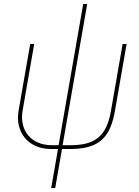

<svg xmlns="http://www.w3.org/2000/svg" viewBox="-20 -740 693 960"><path d="M234 5H270L236 200H256L290 5H332C478 5 532 -55 555 -187L613 -520H593L535 -187C514 -66 463 -14 333 -14H293L416 -720H396L273 -14H239C135 -14 76 -89 93 -187L151 -520H131L73 -187C54 -78 123 5 234 5Z"/></svg>

Font: Fixel Display Thin
Style: Italic
Weight: 100
Italic angle: -10°
Designer: AlfaBravo + MacPaw
Foundry: Kyrylo Tkachov, Marchela Mozhyna, Serhii Makarenko, Maria Weinstein, Zakhar Kryvoshyya
Version: Version 1.210;Glyphs 3.2 (3217)